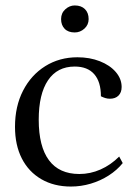

<svg xmlns="http://www.w3.org/2000/svg" viewBox="-20 -672 504 704"><path d="M240 12Q178 12 131.5 -15Q85 -42 60 -91Q35 -140 35 -207Q35 -282 64.5 -339.5Q94 -397 146 -429.5Q198 -462 264 -462Q309 -462 346 -447.5Q383 -433 404.5 -408Q426 -383 426 -353Q426 -333 414.5 -321.5Q403 -310 383 -310Q374 -310 366 -312.5Q358 -315 350 -319Q350 -372 325.5 -400Q301 -428 254 -428Q190 -428 156 -377.5Q122 -327 122 -233Q122 -135 159.5 -84.5Q197 -34 271 -34Q311 -34 348.5 -50.5Q386 -67 417 -98L430 -74Q409 -48 378.5 -28.5Q348 -9 312.5 1.5Q277 12 240 12ZM254 -553Q230 -553 217 -566.5Q204 -580 204 -602Q204 -624 219.5 -638Q235 -652 254 -652Q278 -652 291.5 -638.5Q305 -625 305 -602Q305 -581 289.5 -567Q274 -553 254 -553Z"/></svg>

Font: Pitagon Serif
Style: Regular
Weight: 400
Designer: Travis Tran
Foundry: Pitagon
Version: Version 1.000;gftools[0.9.26]